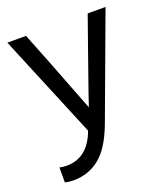

<svg xmlns="http://www.w3.org/2000/svg" viewBox="-127 -596 747 860"><g transform="rotate(-20 246.5 -166.5)"><path d="M213 -13 8 -507H97L163 -340L252 -110Q260 -136 332 -340L391 -507H476L293 -13Q254 90 200.5 132Q147 174 78 174Q52 174 36 169V98Q51 102 70 102Q171 102 213 -13Z"/></g></svg>

Font: Hind
Style: Regular
Weight: 400
Designer: Manushi Parikh, Satya Rajpurohit
Foundry: Indian Type Foundry
Version: Version 2.000;PS 1.0;hotconv 1.0.79;makeotf.lib2.5.61930